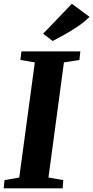

<svg xmlns="http://www.w3.org/2000/svg" viewBox="-29 -1022 506 1042"><path d="M-9 0 -4.5 -44.5 75.5 -58.5 160 -683.5 81.5 -696.5 87.5 -743H407L402 -696.5L318 -683.5L234 -58.5L314.5 -44.5L311 0ZM257 -799.5 205 -839 361 -1001.5 457 -930.5Q425.5 -900 389.5 -876Q353.5 -852 319.2 -833.2Q285 -814.5 257 -799.5Z"/></svg>

Font: Merriweather 36pt ExtraBold
Style: Italic
Weight: 800
Italic angle: -7.8°
Version: Version 2.101